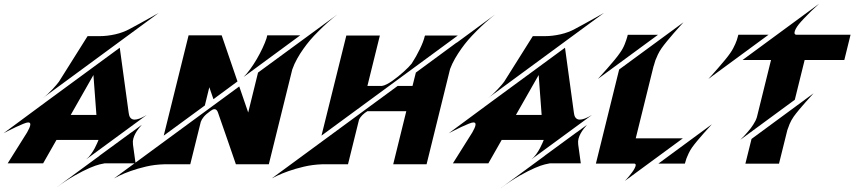

<svg xmlns="http://www.w3.org/2000/svg" viewBox="-71 -911 4751 1068"><path d="M811.5 -838.9 167.5 -365.7Q181.2 -375.5 194.8 -388.4Q208.5 -401.4 220.7 -414.3Q232.9 -427.2 242.4 -438.5Q252 -449.7 256.8 -456.5L415.5 -709H416L416.5 -710H483.4Q525.4 -710 570.6 -720.2Q615.7 -730.5 652.3 -751Q678.2 -764.6 704.3 -779.1Q730.5 -793.5 752.2 -805.7Q773.9 -817.9 789.8 -826.7Q805.7 -835.4 811.5 -838.9ZM644.5 -284.7Q645.5 -276.9 647.5 -269.8Q649.4 -262.7 653.3 -257.3Q657.2 -252 663.1 -248.8Q668.9 -245.6 677.7 -245.6Q689 -245.6 705.3 -251.5Q721.7 -257.3 745.1 -271.5L408.2 -24.4Q423.3 -36.6 435.3 -53.5Q447.3 -70.3 455.8 -86.4Q464.4 -102.5 469.7 -115.2Q475.1 -127.9 477.1 -132.8H243.2L168.9 -2.4H-28.3L79.6 -174.3Q95.2 -201.2 97.4 -215.6Q99.6 -230 85.9 -230Q77.6 -230 58.3 -222.2Q39.1 -214.4 17.6 -204.3Q-3.9 -194.3 -23.2 -184.3Q-42.5 -174.3 -51.3 -169.9L188 -346.7L595.2 -645.5L644 -289.1L644.5 -287.1Q644.5 -285.2 644.5 -284.7ZM322.3 -271.5H465.3L448.7 -493.7ZM659.7 -174.3 717.8 -216.8Q709 -207 699.5 -194.8Q689.9 -182.6 682.4 -168.9Q674.8 -155.3 670.7 -140.4Q666.5 -125.5 668.5 -111.3Q668.9 -108.9 668.9 -105L683.1 -2.4H510.7Q504.4 -1.5 483.4 3.4Q462.4 8.3 427.7 23.2Q393.1 38.1 344.7 65.2Q296.4 92.3 235.4 137.2L482.4 -44.4V-44.9L659.7 -174.8Z M1364.3 -507.3 1806.2 -831.1Q1751 -788.6 1702.1 -738.8Q1673.3 -710.4 1654.3 -688Q1635.3 -665.5 1616.7 -639.4Q1598.1 -613.3 1581.8 -584.2Q1565.4 -555.2 1554.7 -524.4L1424.3 2.9H1241.2Q1213.4 -77.1 1191.9 -140.1Q1178.7 -178.2 1170.9 -200.4Q1163.1 -222.7 1156.7 -241.2Q1150.4 -259.8 1146 -272Q1141.6 -284.2 1141.6 -284.7Q1135.3 -303.7 1122.1 -303.7Q1112.8 -303.7 1100.6 -294.4Q1074.7 -275.9 1062.7 -261.5Q1050.8 -247.1 1045.9 -233.4L987.3 2.9H840.8Q788.6 4.4 741 15.6Q693.4 26.9 655.8 40.3Q618.2 53.7 593.5 65.9Q568.8 78.1 563 81.5L1259.8 -430.2L1309.6 -285.2ZM1599.1 -714.4 1284.2 -482.9Q1301.8 -500 1321 -526.6Q1340.3 -553.2 1357.9 -583.5Q1375.5 -613.8 1389.6 -644Q1403.8 -674.3 1411.6 -698.2L1415.5 -714.4ZM1068.4 -324.2 839.8 -156.7 978 -714.4H1162.1L1250 -458L1116.2 -359.4L1093.3 -425.8Z M2475.6 -713.4 1717.3 -156.7 1855.5 -713.4H2042L1972.7 -433.1H2053.7Q2064.9 -434.6 2079.8 -442.1Q2094.7 -449.7 2110.8 -460.9Q2127 -472.2 2143.6 -485.6Q2160.2 -499 2174.8 -512.2Q2189.5 -525.4 2200.9 -537.1Q2212.4 -548.8 2218.8 -557.1Q2231.4 -576.7 2243.2 -597.4Q2254.9 -618.2 2264.6 -638.4Q2274.4 -658.7 2281.5 -677.2Q2288.6 -695.8 2292 -710.9L2292.5 -710.4L2293 -713.4ZM2469.2 -674.3 2468.8 -672.9 2682.6 -830.1Q2628.4 -787.6 2580.1 -738.8Q2551.8 -710.4 2533 -688.5Q2514.2 -666.5 2495.6 -640.6Q2477.1 -614.7 2460.4 -585.9Q2443.8 -557.1 2432.6 -527.3L2301.8 2.9H2116.2L2189 -292.5H1972.7Q1965.8 -288.6 1958.5 -283Q1951.2 -277.3 1944.8 -271Q1938.5 -264.6 1933.6 -258.1Q1928.7 -251.5 1926.3 -246.1L1864.7 2.9H1718.8Q1667 4.9 1619.4 16.1Q1571.8 27.3 1533.9 40.8Q1496.1 54.2 1471.4 66.2Q1446.8 78.1 1440.9 81.1L2141.1 -433.1H2223.6L2242.2 -507.3Z M3288.1 -838.9 2644 -365.7Q2657.7 -375.5 2671.4 -388.4Q2685.1 -401.4 2697.3 -414.3Q2709.5 -427.2 2719 -438.5Q2728.5 -449.7 2733.4 -456.5L2892.1 -709H2892.6L2893.1 -710H2960Q3002 -710 3047.1 -720.2Q3092.3 -730.5 3128.9 -751Q3154.8 -764.6 3180.9 -779.1Q3207 -793.5 3228.8 -805.7Q3250.5 -817.9 3266.4 -826.7Q3282.2 -835.4 3288.1 -838.9ZM3121.1 -284.7Q3122.1 -276.9 3124 -269.8Q3126 -262.7 3129.9 -257.3Q3133.8 -252 3139.6 -248.8Q3145.5 -245.6 3154.3 -245.6Q3165.5 -245.6 3181.9 -251.5Q3198.2 -257.3 3221.7 -271.5L2884.8 -24.4Q2899.9 -36.6 2911.9 -53.5Q2923.8 -70.3 2932.4 -86.4Q2940.9 -102.5 2946.3 -115.2Q2951.7 -127.9 2953.6 -132.8H2719.7L2645.5 -2.4H2448.2L2556.2 -174.3Q2571.8 -201.2 2574 -215.6Q2576.2 -230 2562.5 -230Q2554.2 -230 2534.9 -222.2Q2515.6 -214.4 2494.1 -204.3Q2472.7 -194.3 2453.4 -184.3Q2434.1 -174.3 2425.3 -169.9L2664.6 -346.7L3071.8 -645.5L3120.6 -289.1L3121.1 -287.1Q3121.1 -285.2 3121.1 -284.7ZM2798.8 -271.5H2941.9L2925.3 -493.7ZM3136.2 -174.3 3194.3 -216.8Q3185.5 -207 3176 -194.8Q3166.5 -182.6 3158.9 -168.9Q3151.4 -155.3 3147.2 -140.4Q3143.1 -125.5 3145 -111.3Q3145.5 -108.9 3145.5 -105L3159.7 -2.4H2987.3Q2981 -1.5 2960 3.4Q2939 8.3 2904.3 23.2Q2869.6 38.1 2821.3 65.2Q2772.9 92.3 2711.9 137.2L2959 -44.4V-44.9L3136.2 -174.8Z M3404.3 95.7Q3406.7 93.3 3413.8 85.7Q3420.9 78.1 3429.2 67.9Q3437.5 57.6 3445.8 46.4Q3454.1 35.2 3459.2 25.1Q3464.4 15.1 3465.1 8.1Q3465.8 1 3458.5 -1H3243.7L3373 -524.4L3731 -787.1Q3727.1 -782.2 3711.4 -765.4Q3695.8 -748.5 3676.8 -726.6Q3657.7 -704.6 3638.9 -681.6Q3620.1 -658.7 3608.9 -642.6Q3596.7 -625 3588.4 -607.4Q3580.1 -589.8 3574.7 -575.7Q3568.8 -558.6 3564.9 -543H3564.5L3465.3 -141.6H3727.5ZM3588.9 -717.3 3254.4 -471.7Q3258.3 -476.1 3273.9 -493.2Q3289.6 -510.3 3308.6 -532Q3327.6 -553.7 3346.7 -576.7Q3365.7 -599.6 3377 -616.2Q3394.5 -640.6 3404.1 -665.3Q3413.6 -689.9 3417.5 -704.1L3420.9 -717.3ZM3888.7 -219.7Q3865.7 -194.3 3844.2 -170.4Q3832 -156.2 3823.7 -146.7Q3815.4 -137.2 3807.1 -127.2Q3798.8 -117.2 3791.3 -107.7Q3783.7 -98.1 3778.3 -90.3Q3767.6 -74.7 3760 -58.8Q3752.4 -43 3747.6 -30.3Q3742.2 -15.1 3738.8 -1.5V-1H3591.3Z M4109.4 -138.2 4454.6 -392.1Q4431.6 -366.7 4410.2 -342.8Q4397.9 -328.6 4389.6 -319.1Q4381.3 -309.6 4373 -299.6Q4364.7 -289.6 4357.2 -280Q4349.6 -270.5 4344.2 -262.7Q4329.6 -241.7 4321 -220.9Q4312.5 -200.2 4308.6 -187.5L4262.2 -0.5H4075.2ZM4204.1 -717.8 3869.1 -471.7Q3873.5 -476.1 3888.9 -493.2Q3904.3 -510.3 3923.3 -532.2Q3942.4 -554.2 3961.4 -577.1Q3980.5 -600.1 3991.7 -616.7Q4000.5 -629.4 4007.3 -642.3Q4014.2 -655.3 4019.3 -667Q4024.4 -678.7 4027.8 -688.7Q4031.2 -698.7 4032.7 -705.6L4036.1 -717.8ZM4356.4 -717.8H4660.2L4625.5 -577.1H4404.8L4350.1 -356L4046.9 -133.3Q4068.8 -154.3 4087.4 -176.3Q4098.6 -189 4105.5 -198.2Q4112.3 -207.5 4118.9 -217.8Q4125.5 -228 4130.9 -238.5Q4136.2 -249 4139.2 -259.3L4217.8 -577.1H4059.1L4485.8 -890.6Q4437 -846.7 4403.3 -810.5Q4382.8 -789.1 4372.3 -775.9Q4361.8 -762.7 4355.5 -750.7Q4349.1 -738.8 4348.4 -729.7Q4347.7 -720.7 4356.4 -717.8Z"/></svg>

Font: Facon
Style: Bold Italic
Weight: 700
Italic angle: -12°
Designer: Google
Version: Version 2.001150; 2014